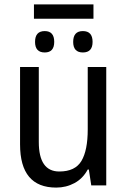

<svg xmlns="http://www.w3.org/2000/svg" viewBox="-20 -841 577 871"><path d="M134 -821V-756H404V-821ZM312 -651Q312 -603 356 -603Q400 -603 400 -651Q400 -700 356 -700Q312 -700 312 -651ZM139 -651Q139 -603 183 -603Q226 -603 226 -651Q226 -700 183 -700Q139 -700 139 -651ZM378 -537V-254Q378 -159 349.5 -111Q321 -63 249 -63Q156 -63 156 -197V-537H71V-186Q71 10 235 10Q280 10 318 -10.5Q356 -31 378 -72H383L394 0H462V-537Z"/></svg>

Font: Noto Sans UI SemiCondensed
Style: Regular
Weight: 400
Width: 4
Designer: Monotype Design Team
Foundry: Monotype Imaging Inc.
Version: 1.001